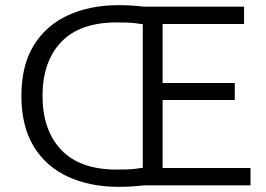

<svg xmlns="http://www.w3.org/2000/svg" viewBox="-20 -719 1031 745"><path d="M440 6Q330 6 244.5 -33Q159 -72 111 -150.5Q63 -229 63 -347Q63 -465 111 -543Q159 -621 244.5 -660Q330 -699 440 -699Q464 -699 490 -697.5Q516 -696 540 -693H927V-626H611V-397H891V-331H611V-67H952V0H541Q516 3 490 4.5Q464 6 440 6ZM433 -61Q483 -61 505 -64Q527 -67 534 -68V-625Q527 -626 505 -629Q483 -632 433 -632Q290 -632 217.5 -556Q145 -480 145 -347Q145 -214 217.5 -137.5Q290 -61 433 -61Z"/></svg>

Font: Ubuntu Sans
Style: Regular
Weight: 400
Designer: Dalton Maag Ltd
Foundry: Dalton Maag Ltd
Version: Version 1.006; ttfautohint (v1.8.4.7-5d5b)